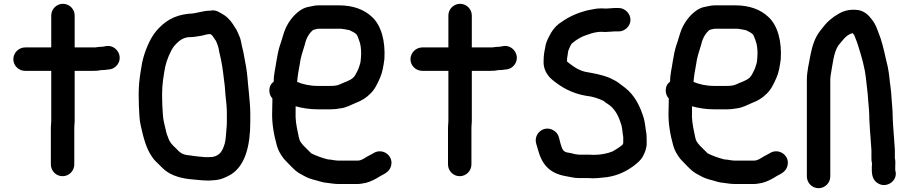

<svg xmlns="http://www.w3.org/2000/svg" viewBox="-20 -779 4772 1008"><path d="M249 -698V-530H112C78.1 -530 50 -501.6 50 -468C50 -434.4 78.1 -407 112 -407H249V-142C249 -132.3 247 -119.5 247 -110V84C247 118.1 274.5 146 308.5 146C342.5 146 370 118.1 370 84V-110C370 -119.3 372 -131.6 372 -142V-407H470C486 -407 498.7 -408 512 -411H515C525.7 -411 536.3 -412 547 -414L558 -415C574.7 -418.3 587.8 -427 597.5 -441C628.8 -486.4 588.1 -545.5 537 -537L526 -535C524 -534.3 522.3 -534 521 -534C505.8 -534 491.5 -531.6 479 -530H372V-698C372 -731.3 344 -759 310.5 -759C277 -759 249 -731.3 249 -698Z M972 -707C889.9 -698.8 841.9 -664.4 800 -616C766.9 -576.3 739 -509.8 726 -449L718 -401C712.4 -364.7 708 -328.8 708 -286C708 -265.3 708.3 -245 709 -225C711.7 -186.2 711 -151 719 -119C733.3 -54.6 748 2.2 780 47C790.8 63.2 802.9 72.9 816 86L833 103C865.7 135.7 913 153.7 971 161C1007.3 163.8 1038.5 169 1077 169C1087 168.3 1096.3 167.7 1105 167C1140.2 165 1166.4 151.4 1191 138C1268.2 90.5 1294 -15 1294 -140V-185C1294 -219 1289.6 -257 1287 -289L1282 -339C1278.7 -383 1274.5 -419.8 1266 -460C1261.4 -483.1 1259 -503.4 1253 -525C1247.6 -544.9 1246.5 -562.7 1240 -581C1231.2 -600.3 1226.2 -617.3 1215 -633C1198.7 -659.1 1184.6 -680.8 1158 -699C1135.7 -711.8 1114.5 -730.3 1084 -723H1082C1042.4 -723 1010.8 -707 972 -707ZM1084 -600C1086.3 -598.4 1091.6 -595.4 1094 -593C1101.5 -582.5 1106.8 -573.6 1114 -564C1118 -556 1120.7 -547 1124 -538C1129.3 -524.7 1129.4 -509.5 1134 -494C1143.7 -455.1 1150.2 -410.9 1155 -368L1160 -328L1164 -277C1167.5 -248.9 1171 -215.2 1171 -185V-140C1171 -127.3 1170.3 -115 1169 -103C1166.7 -78.7 1165.9 -48 1160 -26C1149.4 11.2 1135.5 38.3 1095 45C1088.3 45 1081 45.3 1073 46H1057C1035.8 43.9 1006.5 41.9 985 38C970.1 36.3 949.9 34.5 937 28C923.2 20.1 913.3 10.6 903 -1C885.3 -16.7 869.8 -33 862 -59C854.8 -75.2 852.7 -83.8 848 -106C842.1 -131.8 836.6 -150.1 835 -179C832.2 -210.6 831 -249.5 831 -285C831 -338.9 839 -381.1 847 -427C855.4 -464.9 874.3 -510.7 894 -537C912.8 -557.9 937.3 -584 976 -584C998.1 -584 1020.8 -588.9 1041 -592C1053 -595.3 1069.4 -600 1082 -600Z M1702 58C1670.2 50.1 1639.6 38.8 1614 26L1573 -15C1565.7 -22.3 1562.3 -28.2 1556 -37C1550.1 -48.7 1547.5 -63.7 1544 -82C1535.9 -119.3 1529.8 -152.7 1532 -197V-221C1566.1 -211.3 1607.4 -205 1649 -205H1715C1733.4 -205 1750.3 -206.9 1766 -210C1796.6 -212.8 1821.9 -228.4 1846 -238C1877.2 -249.7 1901.5 -264.5 1923 -286C1947.5 -308.8 1960.9 -338.3 1975 -370C1988.1 -398.9 1992.6 -430.4 1998 -468C2004 -563.4 1981.8 -646.2 1932 -691C1892.3 -728.3 1834.8 -751 1759 -751H1652C1640 -751 1627.7 -749.3 1615 -746L1595 -742C1580.3 -738.7 1565.7 -731.7 1551 -721C1518.7 -696.8 1492.6 -662.5 1476 -622C1466.9 -599.2 1459.1 -566.2 1450 -542C1441.6 -516.7 1436.1 -487.7 1431 -457C1426.4 -421.6 1417 -389.8 1417 -351C1401.7 -339 1394 -323.3 1394 -304C1394 -288 1399.3 -274 1410 -262V-249C1409.3 -231 1409 -214.3 1409 -199C1406.1 -128.9 1418.8 -67.8 1434 -13C1441.8 13.8 1453 30.4 1466 49C1475.9 62.6 1490.6 75.1 1502 88L1519 105C1526.3 112.3 1533.3 118.3 1540 123C1551.8 132.7 1569.1 139.3 1583 148C1598.7 156.4 1617.5 162.5 1637 167C1657.3 172.1 1673.2 179.5 1697 181C1717.1 183.2 1734.6 187 1756 187H1859C1872.7 187 1888.6 182.8 1901 181C1925.7 174.8 1954.9 159.7 1974 147C1976.7 145 1979 143.7 1981 143C2003.9 131.5 2024.7 120 2032.5 94C2048.8 39.5 1990.8 -2.5 1944 23C1932.3 30.8 1918.5 36 1906 44C1894.4 51 1877.2 64 1859 64H1753C1736.9 64 1719 58 1702 58ZM1652 -628H1772C1779.3 -626.7 1785 -625.8 1789 -625.5C1798.1 -624.7 1807.7 -621.2 1817 -620L1818 -619L1836 -610C1840.7 -607.3 1845.3 -604 1850 -600C1851.3 -598 1852.7 -596.3 1854 -595C1858.7 -587.2 1863 -572 1866 -565C1873.2 -547.1 1876 -522.2 1876 -498C1876 -483.9 1874.2 -468.1 1873 -456L1871 -446C1866 -431 1863 -418.3 1856 -405.5C1849.6 -393.8 1845.4 -382.4 1836 -373C1817.1 -354.1 1788.4 -348.2 1764 -336C1751.5 -329.7 1733.5 -328 1715 -328H1646C1606.6 -328 1567.7 -337.1 1540 -349C1541.3 -365 1543 -379.3 1545 -392L1553 -438C1558.8 -480.7 1568.7 -506.9 1580 -544C1587.5 -577.8 1602 -603.6 1624 -622H1625C1633.3 -623.7 1642.7 -628 1652 -628Z M2334 -698V-530H2197C2163.1 -530 2135 -501.6 2135 -468C2135 -434.4 2163.1 -407 2197 -407H2334V-142C2334 -132.3 2332 -119.5 2332 -110V84C2332 118.1 2359.5 146 2393.5 146C2427.5 146 2455 118.1 2455 84V-110C2455 -119.3 2457 -131.6 2457 -142V-407H2555C2571 -407 2583.7 -408 2597 -411H2600C2610.7 -411 2621.3 -412 2632 -414L2643 -415C2659.7 -418.3 2672.8 -427 2682.5 -441C2713.8 -486.4 2673.1 -545.5 2622 -537L2611 -535C2609 -534.3 2607.3 -534 2606 -534C2590.8 -534 2576.5 -531.6 2564 -530H2457V-698C2457 -731.3 2429 -759 2395.5 -759C2362 -759 2334 -731.3 2334 -698Z M3228 -737H3205C3193 -737 3177.1 -734 3163 -734C3153.7 -734.7 3145.3 -735 3138 -735C3127.3 -735 3117.3 -734.3 3108 -733C3084.9 -727.9 3065.4 -726.6 3044 -719C2992.1 -704.2 2952.2 -681.8 2914 -654C2893.4 -638.2 2875.5 -614.4 2864 -590C2854.1 -571.6 2844.5 -551.3 2842 -528C2837.4 -507.2 2834 -485 2834 -461C2830.5 -415.5 2854.8 -380 2881 -359C2929.3 -319.5 2982 -289.2 3057 -276C3090.7 -272.9 3123.8 -261.6 3149 -249C3154.5 -243.5 3161.8 -239.1 3168 -235C3201.4 -214.9 3222.8 -180.7 3236 -141L3243 -120C3247.4 -102.5 3248.4 -78 3252 -60V-27L3248 -19C3233.2 -6.3 3214.1 6 3196 16C3169.3 26.7 3135.3 34 3099 34C3091 33.3 3082 33 3072 33H3022C3018 33 3014.3 32.7 3011 32L2997 30C2988.3 27.3 2978.3 25 2967 23C2935.6 19.5 2932.6 6.2 2923 -24L2914 -59C2909.3 -75 2899.5 -87.2 2884.5 -95.5C2834.1 -123.5 2780.6 -76.5 2795 -25L2805 9C2826.2 86.7 2866.8 129.9 2946 145C2972.4 149.1 2992.1 156 3022 156H3072C3080 156 3087.3 156.3 3094 157C3112.9 157 3131.5 154.6 3147 153L3167 151C3225.7 142 3268.4 120.1 3308 91C3327 75.5 3344 62.9 3355 42C3364.8 24 3375 0.5 3375 -25V-46C3375 -56 3374.7 -65.7 3374 -75C3368.9 -100.6 3366.7 -134.5 3360 -158C3340.5 -223 3310.9 -280 3262 -318C3245.4 -331.5 3238.3 -335 3225 -346C3209.9 -356.8 3199.1 -360 3183 -369C3144.4 -385.9 3100 -393.5 3053 -402C3024.4 -408.4 2999.3 -423.2 2979 -439C2972.2 -444.5 2963.5 -449.5 2957 -456V-471C2958.5 -483 2961.8 -498 2963 -511C2969 -523.1 2975.1 -548.5 2988 -555C3002.7 -567.9 3019.8 -577.9 3038 -587C3067.3 -598 3099.6 -612 3138 -612C3144 -612 3150.7 -611.7 3158 -611C3173.6 -611 3190.7 -614 3205 -614H3228C3261 -614 3290 -642 3290 -675C3290 -708 3261 -737 3228 -737Z M3783 58C3751.2 50.1 3720.6 38.8 3695 26L3654 -15C3646.7 -22.3 3643.3 -28.2 3637 -37C3631.1 -48.7 3628.5 -63.7 3625 -82C3616.9 -119.3 3610.8 -152.7 3613 -197V-221C3647.1 -211.3 3688.4 -205 3730 -205H3796C3814.4 -205 3831.3 -206.9 3847 -210C3877.6 -212.8 3902.9 -228.4 3927 -238C3958.2 -249.7 3982.5 -264.5 4004 -286C4028.5 -308.8 4041.9 -338.3 4056 -370C4069.1 -398.9 4073.6 -430.4 4079 -468C4085 -563.4 4062.8 -646.2 4013 -691C3973.3 -728.3 3915.8 -751 3840 -751H3733C3721 -751 3708.7 -749.3 3696 -746L3676 -742C3661.3 -738.7 3646.7 -731.7 3632 -721C3599.7 -696.8 3573.6 -662.5 3557 -622C3547.9 -599.2 3540.1 -566.2 3531 -542C3522.6 -516.7 3517.1 -487.7 3512 -457C3507.4 -421.6 3498 -389.8 3498 -351C3482.7 -339 3475 -323.3 3475 -304C3475 -288 3480.3 -274 3491 -262V-249C3490.3 -231 3490 -214.3 3490 -199C3487.1 -128.9 3499.8 -67.8 3515 -13C3522.8 13.8 3534 30.4 3547 49C3556.9 62.6 3571.6 75.1 3583 88L3600 105C3607.3 112.3 3614.3 118.3 3621 123C3632.8 132.7 3650.1 139.3 3664 148C3679.7 156.4 3698.5 162.5 3718 167C3738.3 172.1 3754.2 179.5 3778 181C3798.1 183.2 3815.6 187 3837 187H3940C3953.7 187 3969.6 182.8 3982 181C4006.7 174.8 4035.9 159.7 4055 147C4057.7 145 4060 143.7 4062 143C4084.9 131.5 4105.7 120 4113.5 94C4129.8 39.5 4071.8 -2.5 4025 23C4013.3 30.8 3999.5 36 3987 44C3975.4 51 3958.2 64 3940 64H3834C3817.9 64 3800 58 3783 58ZM3733 -628H3853C3860.3 -626.7 3866 -625.8 3870 -625.5C3879.1 -624.7 3888.7 -621.2 3898 -620L3899 -619L3917 -610C3921.7 -607.3 3926.3 -604 3931 -600C3932.3 -598 3933.7 -596.3 3935 -595C3939.7 -587.2 3944 -572 3947 -565C3954.2 -547.1 3957 -522.2 3957 -498C3957 -483.9 3955.2 -468.1 3954 -456L3952 -446C3947 -431 3944 -418.3 3937 -405.5C3930.6 -393.8 3926.4 -382.4 3917 -373C3898.1 -354.1 3869.4 -348.2 3845 -336C3832.5 -329.7 3814.5 -328 3796 -328H3727C3687.6 -328 3648.7 -337.1 3621 -349C3622.3 -365 3624 -379.3 3626 -392L3634 -438C3639.8 -480.7 3649.7 -506.9 3661 -544C3668.5 -577.8 3683 -603.6 3705 -622H3706C3714.3 -623.7 3723.7 -628 3733 -628Z M4339 147V-359C4339 -369.7 4340 -380 4342 -390C4351.5 -442.1 4356.7 -503.5 4381 -540C4402.2 -563.5 4418 -592.7 4452 -604C4453.3 -604 4455 -604.3 4457 -605C4460.6 -599.6 4464.8 -595.6 4467 -589C4474.4 -569.8 4481.7 -552.7 4488 -530C4503.6 -480.9 4519.8 -425.2 4526 -369C4529.7 -328.6 4535.9 -293.4 4538 -252C4541.2 -214 4544 -190.3 4544 -152C4545.7 -116.5 4548.5 -79.1 4551 -47C4551 -37.2 4553 -28 4553 -18C4553.7 -10 4554.3 -0.7 4555 10V53C4555 61.7 4556 70.7 4558 80C4557.3 85.3 4557 91 4557 97V112C4557 145 4564.9 167 4586 181.5C4633.5 214.3 4697.8 168.5 4680 115V97C4680 82.7 4681.9 70.4 4679 56C4678.3 55.3 4678 54.3 4678 53V7C4675.6 -38.5 4671.6 -73.5 4669 -118L4667 -154C4667 -168 4666.7 -180.3 4666 -191L4664 -221C4662.7 -231 4661.7 -243.3 4661 -258C4659.3 -303.4 4652 -339.4 4648 -383C4643.6 -418.2 4637.9 -443.8 4629 -478C4619.1 -522.7 4609 -566.3 4593 -605C4583 -631.5 4576.1 -652.3 4560 -673C4541.4 -698.3 4521 -719.4 4487 -726C4444.7 -732 4411.6 -723.2 4385 -708C4364.3 -695.9 4357.2 -691.7 4337.5 -675C4313.6 -654.7 4304 -639.2 4285 -616C4257.4 -579.9 4244.6 -539 4234 -486C4227.5 -444.9 4216 -406.1 4216 -359V147C4216 181.1 4243.5 209 4277.5 209C4311.5 209 4339 181.1 4339 147Z"/></svg>

Font: Smoothie
Style: Regular
Weight: 400
Foundry: Cannot Into Space Fonts
Version: Version 0.8